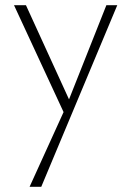

<svg xmlns="http://www.w3.org/2000/svg" viewBox="-20 -431 505 740"><path d="M432 -411 139 289H94L225 1L34 -411H80L246 -48L390 -411Z"/></svg>

Font: Ysabeau Light
Style: Regular
Weight: 300
Designer: Christian Thalmann (Catharsis Fonts)
Version: Version 0.003